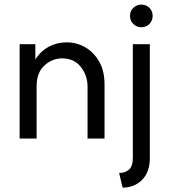

<svg xmlns="http://www.w3.org/2000/svg" viewBox="-20 -612 748 848"><path d="M66.7 0Q66.7 0 66.7 -416.7Q66.7 -416.7 136.1 -416.7Q136.1 -416.7 136.1 -349.3Q159 -386.1 195.5 -405.6Q231.9 -425 274.3 -425Q318.8 -425 356.6 -403.1Q394.4 -381.2 418.1 -339.9Q441.7 -298.6 441.7 -239.6Q441.7 -239.6 441.7 0Q441.7 0 366.7 0Q366.7 0 366.7 -229.2Q366.7 -278.5 337.2 -316.3Q307.6 -354.2 254.2 -354.2Q210.4 -354.2 176 -322.6Q141.7 -291 141.7 -231.2Q141.7 -231.2 141.7 0Q141.7 0 66.7 0ZM521.5 216.7Q521.5 216.7 506.2 152.1Q531.9 152.1 549.3 137.5Q566.7 122.9 566.7 84.7Q566.7 84.7 566.7 -416.7Q566.7 -416.7 641.7 -416.7Q641.7 -416.7 641.7 86.1Q641.7 148.6 607.3 182.6Q572.9 216.7 521.5 216.7ZM604.2 -491.7Q583.3 -491.7 568.8 -506.2Q554.2 -520.8 554.2 -541.7Q554.2 -563.2 568.8 -577.4Q583.3 -591.7 604.2 -591.7Q625.7 -591.7 639.9 -577.4Q654.2 -563.2 654.2 -541.7Q654.2 -520.8 639.9 -506.2Q625.7 -491.7 604.2 -491.7Z"/></svg>

Font: co2trust
Style: Regular
Weight: 400
Designer: Kristian Moeller
Foundry: Dicotype
Version: Version 1.000